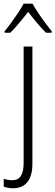

<svg xmlns="http://www.w3.org/2000/svg" viewBox="-49 -784 301 1045"><path d="M22.9 240.7Q6.3 240.7 -6.8 238Q-20 235.4 -28.8 231.4V188.5Q-18.1 192.9 -6.3 194.8Q5.4 196.8 18.1 196.8Q49.8 196.8 64.7 173.3Q79.6 149.9 79.6 103.5V-530.8H127.4V106.9Q127.4 152.8 114.5 182.6Q101.6 212.4 78.1 226.6Q54.7 240.7 22.9 240.7ZM127.9 -764.2Q140.1 -742.2 159.2 -713.6Q178.2 -685.1 198.2 -658.2Q218.3 -631.3 232.4 -613.8V-606H201.2Q177.2 -629.4 151.6 -660.2Q126 -690.9 104.5 -719.2Q82.5 -691.9 56.6 -660.4Q30.8 -628.9 7.3 -606H-23.9V-613.8Q-7.8 -633.3 12 -660.4Q31.7 -687.5 50.3 -715.3Q68.8 -743.2 80.1 -764.2Z"/></svg>

Font: Open Sans SemiCondensed Light
Style: Regular
Weight: 300
Width: 4
Designer: Monotype Design Team
Foundry: Monotype Imaging Inc.
Version: Version 3.000